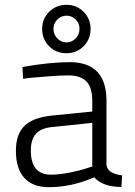

<svg xmlns="http://www.w3.org/2000/svg" viewBox="-20 -767 562 797"><path d="M422 -349V-83Q426 -46 487 -39L484 9Q407 9 371 -31Q277 10 183 10Q116 10 81 -28.5Q46 -67 46 -141Q46 -210 81.5 -244.5Q117 -279 193 -287L363 -304V-349Q363 -404 338.5 -429Q314 -454 265 -454Q233 -454 186 -450.5Q139 -447 108 -444L76 -440L73 -489Q188 -509 269 -509Q422 -509 422 -349ZM363 -257 200 -240Q151 -236 129.5 -212Q108 -188 108 -142Q108 -42 191 -42Q226 -42 269 -50.5Q312 -59 338 -68L363 -76ZM155 -647Q155 -689 184 -718Q213 -747 256 -747Q298 -747 327 -718Q356 -689 356 -647Q356 -604 327 -575Q298 -546 256 -546Q213 -546 184 -575Q155 -604 155 -647ZM218 -686Q202 -670 202 -647Q202 -624 218 -607.5Q234 -591 256 -591Q278 -591 294 -607.5Q310 -624 310 -647Q310 -670 294 -686Q278 -702 256 -702Q234 -702 218 -686Z"/></svg>

Font: TypoPRO Titillium Text
Style: 250 wt
Weight: 300
Designer: Accademia di Belle Arti di Urbino and others
Foundry: Accademia di Belle Arti di Urbino and others.
Version: Version 25.000